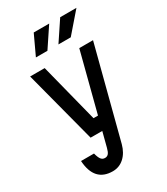

<svg xmlns="http://www.w3.org/2000/svg" viewBox="-251 -947 1102 1269"><g transform="rotate(-30 300.0 -312.0)"><path d="M60 -600H171L285 -152H347L322 -50H204ZM540 -600 361 90Q345 149 308 182.5Q271 216 221 216Q152 216 114.5 175Q77 134 72 52H171Q179 84 190 99Q201 114 220 114Q237 114 247 102Q257 90 264 62L435 -600ZM156 -690 226 -840H344L244 -690ZM328 -690 428 -840H552L422 -690Z"/></g></svg>

Font: Martian Mono Condensed
Style: Regular
Weight: 400
Width: 3
Designer: Roman Shamin
Foundry: Evil Martians
Version: Version 1.000